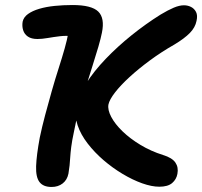

<svg xmlns="http://www.w3.org/2000/svg" viewBox="-20 -732 803 763"><path d="M613 10Q583 10 545 -3.5Q507 -17 467 -41Q427 -65 391.5 -95.5Q356 -126 328.5 -161.5Q301 -197 288.5 -234Q276 -271 282 -306Q291 -351 322 -400Q353 -449 400 -498Q447 -547 503 -592Q559 -637 618 -674Q648 -692 670.5 -701.5Q693 -711 711 -711Q726 -711 739 -704.5Q752 -698 759 -684.5Q766 -671 761 -649Q756 -623 734.5 -601Q713 -579 673 -555Q622 -526 576.5 -492.5Q531 -459 495 -426Q459 -393 437 -364.5Q415 -336 411 -317Q407 -296 422 -267.5Q437 -239 467 -210Q497 -181 538.5 -156Q580 -131 628 -116Q664 -105 677 -86Q690 -67 685 -41Q681 -19 664 -4.5Q647 10 613 10ZM185 11Q152 11 137 -8.5Q122 -28 123.5 -71.5Q125 -115 138 -185Q147 -228 159.5 -275Q172 -322 185.5 -369.5Q199 -417 213 -460.5Q227 -504 237 -539.5Q247 -575 251 -599L268 -588Q243 -591 218 -588Q193 -585 170 -581Q147 -577 129 -577Q105 -577 91 -586.5Q77 -596 72 -612Q67 -628 70 -646Q74 -664 91.5 -676.5Q109 -689 136 -697Q163 -705 197 -708.5Q231 -712 268 -712Q344 -712 370.5 -686Q397 -660 385 -602Q381 -581 371 -546.5Q361 -512 347.5 -470Q334 -428 320 -382.5Q306 -337 293.5 -292.5Q281 -248 274 -209Q266 -172 263 -147.5Q260 -123 259 -106Q258 -89 256.5 -74.5Q255 -60 252 -42Q247 -17 229 -3Q211 11 185 11Z"/></svg>

Font: Shantell Sans SemiBold
Style: Italic
Weight: 600
Italic angle: -11°
Designer: Stephen Nixon, Anya Danilova, Shantell Martin
Foundry: Arrow Type
Version: Version 1.011;[c5ecc13dd]